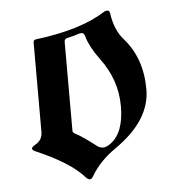

<svg xmlns="http://www.w3.org/2000/svg" viewBox="-44 -564 546 614"><g transform="rotate(-5 229.0 -256.5)"><path d="M56.6 -116.2Q79.1 -128.9 79.1 -154.8V-441.4Q79.1 -450.2 86.9 -451.2Q232.4 -469.2 310.1 -519Q315.9 -522.9 322.8 -522.9Q329.6 -522.9 331.1 -513.2Q338.4 -460 366.7 -427.7Q425.3 -361.8 425.3 -261.2Q425.3 -161.6 310.5 -82Q258.3 -45.9 231.4 0.5Q226.1 9.8 220.2 9.8Q214.4 9.8 207 1.5Q163.6 -47.9 54.7 -94.7Q44.4 -99.1 44.4 -104.2Q44.4 -109.4 56.6 -116.2ZM178.2 -149.9Q178.2 -144 184.1 -141.1Q210.4 -127.4 252.9 -94.2Q261.2 -87.9 271.7 -87.9Q282.2 -87.9 295.9 -98.1Q339.4 -129.9 339.4 -214.8Q339.4 -299.8 285.6 -371.1Q254.9 -413.1 246.1 -444.3Q242.2 -458.5 235.4 -458.5Q228.5 -458.5 222.2 -456.1Q210 -451.7 187.5 -446.8Q178.2 -444.8 178.2 -435.5Z"/></g></svg>

Font: UnifrakturMaguntia
Style: Book
Weight: 400
Designer: j. 'mach' wust, Gerrit Ansmann, Georg Duffner, based on a font by Peter Wiegel, original typeface by Carl Albert Fahrenw
Version: Version 2017-03-19